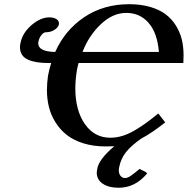

<svg xmlns="http://www.w3.org/2000/svg" viewBox="-20 -678 885 905"><path d="M575.2 -617.2Q511.2 -617.2 454.6 -563.2Q397.9 -509.3 369.1 -433.1H729Q721.7 -522.5 680.7 -569.8Q639.6 -617.2 575.2 -617.2ZM667 132.8 673.8 139.2Q617.7 207 539.1 207Q492.7 207 464.4 188Q436 168.9 436 134.8Q436 129.9 438 120.1Q444.3 73.7 519 11.2Q505.9 12.2 478 12.2Q420.4 12.2 373.3 -2.4Q326.2 -17.1 294.7 -42Q263.2 -66.9 241.7 -101.1Q220.2 -135.3 210.7 -173.3Q201.2 -211.4 201.2 -253.9Q201.2 -283.2 206.1 -319.8Q211.4 -349.6 221.2 -380.9H212.9Q181.2 -380.9 157.2 -384.3Q133.3 -387.7 113.8 -396Q94.2 -404.3 84.2 -419.2Q74.2 -434.1 74.2 -455.1Q74.2 -466.3 76.2 -473.1Q84.5 -521 127.4 -558.6Q170.4 -596.2 212.9 -596.2Q231.9 -596.2 244.9 -588.6Q257.8 -581.1 257.8 -567.9V-564Q255.4 -549.8 237.5 -537.8Q219.7 -525.9 195.8 -525.9Q186 -525.9 175 -512.5Q164.1 -499 161.1 -481Q160.2 -479 160.2 -474.1Q160.2 -434.6 240.2 -433.1Q286.6 -536.6 377.4 -597.4Q468.3 -658.2 588.9 -658.2Q643.6 -658.2 687.5 -645.5Q731.4 -632.8 760.5 -610.8Q789.6 -588.9 808.8 -558.1Q828.1 -527.3 836.7 -492.7Q845.2 -458 845.2 -418Q845.2 -394 844.2 -380.9H350.1Q349.6 -378.4 346.7 -366.7Q343.8 -355 342.8 -349.1Q335 -299.8 335 -262.2Q335 -158.2 379.9 -93.5Q424.8 -28.8 500 -28.8Q528.8 -28.8 558.1 -37.8Q587.4 -46.9 617.4 -64.9Q647.5 -83 670.9 -100.1Q694.3 -117.2 726.1 -143.1L758.8 -101.1Q696.8 -51.8 646 -24.9Q600.1 6.8 574.5 38.3Q548.8 69.8 541 113.8Q540 116.7 540 124Q540 140.1 547.9 150.6Q555.7 161.1 569.8 161.1Q581.1 161.1 595.5 151.4Q609.9 141.6 638.2 118.2Z"/></svg>

Font: Linux Libertine G
Style: Bold Italic
Weight: 700
Italic angle: -11.5°
Designer: Philipp H. Poll
Foundry: Philipp H. Poll
Version: Version 4.1.0